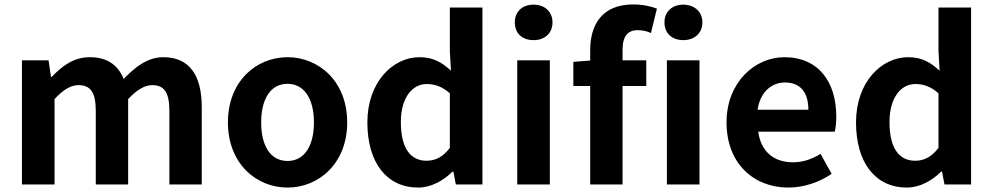

<svg xmlns="http://www.w3.org/2000/svg" viewBox="-20 -832 4478 866"><path d="M79 0H226V-385C265 -428 301 -448 333 -448C387 -448 412 -418 412 -331V0H558V-385C598 -428 634 -448 666 -448C719 -448 744 -418 744 -331V0H890V-349C890 -490 836 -574 717 -574C645 -574 590 -530 538 -476C512 -538 465 -574 385 -574C312 -574 260 -534 213 -485H210L199 -560H79Z M1277 14C1417 14 1546 -94 1546 -280C1546 -466 1417 -574 1277 -574C1136 -574 1008 -466 1008 -280C1008 -94 1136 14 1277 14ZM1277 -106C1200 -106 1158 -174 1158 -280C1158 -385 1200 -454 1277 -454C1353 -454 1396 -385 1396 -280C1396 -174 1353 -106 1277 -106Z M1866 14C1924 14 1980 -17 2021 -58H2025L2036 0H2156V-798H2009V-601L2014 -513C1974 -550 1935 -574 1872 -574C1752 -574 1637 -462 1637 -280C1637 -96 1726 14 1866 14ZM1904 -107C1830 -107 1788 -165 1788 -282C1788 -393 1841 -453 1904 -453C1940 -453 1975 -442 2009 -411V-165C1977 -123 1943 -107 1904 -107Z M2313 0H2460V-560H2313ZM2387 -651C2437 -651 2472 -682 2472 -731C2472 -779 2437 -811 2387 -811C2335 -811 2302 -779 2302 -731C2302 -682 2335 -651 2387 -651Z M2988 0H3135V-560H2988ZM3062 -651C3112 -651 3148 -682 3148 -731C3148 -779 3112 -811 3062 -811C3011 -811 2977 -779 2977 -731C2977 -682 3011 -651 3062 -651ZM2566 -444H2642V0H2788V-444H2895V-560H2788V-608C2788 -670 2813 -696 2856 -696C2876 -696 2897 -692 2916 -683L2943 -793C2918 -803 2880 -812 2836 -812C2696 -812 2642 -721 2642 -605V-559L2566 -553Z M3536 14C3605 14 3676 -10 3731 -48L3681 -138C3640 -113 3601 -100 3556 -100C3472 -100 3412 -147 3400 -238H3745C3749 -252 3752 -279 3752 -306C3752 -462 3672 -574 3518 -574C3385 -574 3257 -461 3257 -280C3257 -95 3379 14 3536 14ZM3397 -337C3409 -418 3461 -460 3520 -460C3593 -460 3626 -412 3626 -337Z M4070 14C4128 14 4184 -17 4225 -58H4229L4240 0H4360V-798H4213V-601L4218 -513C4178 -550 4139 -574 4076 -574C3956 -574 3841 -462 3841 -280C3841 -96 3930 14 4070 14ZM4108 -107C4034 -107 3992 -165 3992 -282C3992 -393 4045 -453 4108 -453C4144 -453 4179 -442 4213 -411V-165C4181 -123 4147 -107 4108 -107Z"/></svg>

Font: Noto Sans JP
Style: Bold
Weight: 700
Designer: Ryoko NISHIZUKA 西塚涼子 (kana, bopomofo & ideographs); Paul D. Hunt (Latin, Greek & Cyrillic); Sandoll Communications 산돌커뮤니
Foundry: Adobe
Version: Version 2.004;hotconv 1.0.118;makeotfexe 2.5.65603